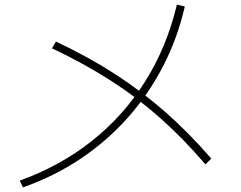

<svg xmlns="http://www.w3.org/2000/svg" viewBox="-20 -780 1040 827"><path d="M65 -2Q240 -65 376.5 -173.5Q513 -282 606 -430.5Q699 -579 742 -760L776 -752Q744 -613 681 -492Q618 -371 528.5 -271Q439 -171 326 -95.5Q213 -20 79 27ZM865 -72Q768 -185 668.5 -273Q569 -361 456 -433.5Q343 -506 204 -572L221 -601Q361 -535 475.5 -461Q590 -387 691 -298.5Q792 -210 890 -97Z"/></svg>

Font: M PLUS 1 ExtraLight
Style: Regular
Weight: 250
Version: Version 1.001